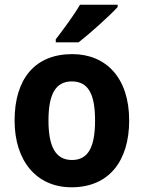

<svg xmlns="http://www.w3.org/2000/svg" viewBox="-20 -786 611 816"><path d="M480 -756V-766H320C294 -721 250 -662 217 -619V-606H314C363 -644 446 -719 480 -756ZM529 -274C529 -456 430 -556 287 -556C128 -556 42 -450 42 -274C42 -102 135 10 284 10C444 10 529 -103 529 -274ZM186 -274C186 -385 216 -440 285 -440C356 -440 384 -385 384 -274C384 -163 356 -106 286 -106C216 -106 186 -163 186 -274Z"/></svg>

Font: Noto Sans Myanmar SemiCondensed
Style: Bold
Weight: 700
Width: 4
Designer: Monotype Design Team
Foundry: Monotype Imaging Inc.
Version: Version 2.107